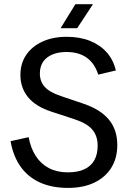

<svg xmlns="http://www.w3.org/2000/svg" viewBox="-20 -902 625 939"><path d="M312 17Q234.6 17 176 -9.2Q117.4 -35.5 81 -86.6Q44.5 -137.7 31.7 -211.7L120.1 -231.1Q130 -177.3 155.1 -138.8Q180.1 -100.2 219.6 -79.6Q259.2 -59.1 312 -59.1Q361.1 -59.1 393.5 -74.6Q426 -90.2 441.8 -119.3Q457.6 -148.4 457.6 -189.3Q457.6 -237.9 430.9 -268.7Q404.3 -299.5 343.7 -319.1L232.4 -355.6Q155 -380.6 117.4 -426.5Q79.8 -472.3 79.8 -535.4Q79.8 -591.8 108.3 -633.6Q136.8 -675.4 187.8 -698.7Q238.8 -722 305.7 -722Q369.9 -722 419.3 -702.5Q468.7 -682.9 501.6 -646.2Q534.6 -609.4 546.5 -557.3L460.5 -537Q442.6 -593 403.4 -620.4Q364.2 -647.7 305.9 -647.7Q245.7 -647.7 210.3 -620.4Q175 -593.1 175 -542.3Q175 -504 198.3 -477.7Q221.5 -451.3 276.8 -432.6L389.8 -394.3Q471.6 -366.3 512.6 -317Q553.6 -267.6 553.6 -192.6Q553.6 -129.8 525.2 -83Q496.9 -36.2 442.7 -9.6Q388.6 17 312 17ZM348.8 -881.6H434.8L357.4 -764H276.3Z"/></svg>

Font: TikTok Sans Light
Style: Regular
Weight: 300
Version: Version 4.000